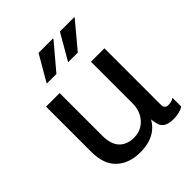

<svg xmlns="http://www.w3.org/2000/svg" viewBox="-205 -870 1010 1010"><g transform="rotate(-45 300.0 -364.5)"><path d="M256 10Q174 10 124.5 -36Q75 -82 75 -175V-511H176V-194Q176 -130 205.5 -99Q235 -68 288 -68Q323 -68 350.5 -85.5Q378 -103 393.5 -133Q409 -163 409 -200V-511H509V-92Q509 -76 516 -69Q523 -62 537 -62Q547 -62 557 -64Q567 -66 578 -74V-9Q565 0 545.5 5Q526 10 506 10Q470 10 451.5 -0.5Q433 -11 426.5 -30Q420 -49 418 -73Q403 -46 380 -27.5Q357 -9 326 0.5Q295 10 256 10ZM322 -594 406 -739H512L513 -736L394 -594ZM163 -594 247 -739H353L355 -736L235 -594Z"/></g></svg>

Font: Chivo Mono Medium
Style: Regular
Weight: 400
Monospace: yes
Version: Version 1.008